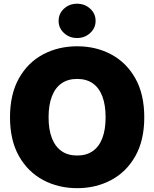

<svg xmlns="http://www.w3.org/2000/svg" viewBox="-20 -981 812 1011"><path d="M386.2 9.8Q287.1 9.8 206.8 -33.2Q126.5 -76.2 79.6 -159.4Q32.7 -242.7 32.7 -363.3Q32.7 -484.9 79.6 -568.4Q126.5 -651.9 206.8 -694.6Q287.1 -737.3 386.2 -737.3Q485.4 -737.3 565.4 -694.6Q645.5 -651.9 692.6 -568.4Q739.7 -484.9 739.7 -363.3Q739.7 -242.2 692.6 -158.9Q645.5 -75.7 565.4 -33Q485.4 9.8 386.2 9.8ZM386.2 -162.1Q435.1 -162.1 468.5 -185.5Q502 -209 519 -253.9Q536.1 -298.8 536.1 -363.3Q536.1 -428.2 519 -473.4Q502 -518.6 468.5 -542Q435.1 -565.4 386.2 -565.4Q337.4 -565.4 304 -542Q270.5 -518.6 253.2 -473.4Q235.8 -428.2 235.8 -363.3Q235.8 -298.8 253.2 -253.9Q270.5 -209 304 -185.5Q337.4 -162.1 386.2 -162.1ZM385.7 -780.8Q345.2 -780.8 316.9 -807.1Q288.6 -833.5 288.6 -871.1Q288.6 -909.2 316.9 -935.3Q345.2 -961.4 385.7 -961.4Q426.3 -961.4 454.8 -935.3Q483.4 -909.2 483.4 -871.1Q483.4 -833.5 454.8 -807.1Q426.3 -780.8 385.7 -780.8Z"/></svg>

Font: Inter 16pt Black
Style: Regular
Weight: 900
Version: Version 4.001;git-66647c0bb